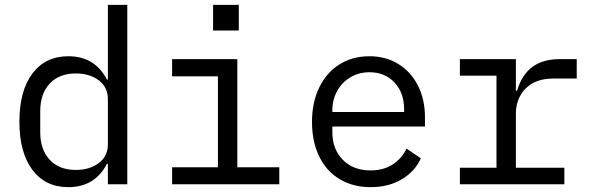

<svg xmlns="http://www.w3.org/2000/svg" viewBox="-20 -760 2440 792"><path d="M425 -84H421Q371 12 262 12Q167 12 113.5 -59.5Q60 -131 60 -258Q60 -385 113.5 -456.5Q167 -528 262 -528Q371 -528 421 -432H425V-740H505V0H425ZM425 -165V-351Q425 -401 387 -429Q349 -457 293 -457Q224 -457 185 -415Q146 -373 146 -302V-214Q146 -143 185 -101Q224 -59 293 -59Q349 -59 387 -87Q425 -115 425 -165Z M965 -740V-634H859V-740ZM690 -70H879V-445H690V-516H959V-70H1132V0H690Z M1267 -257Q1267 -338 1297 -399.5Q1327 -461 1380.5 -494.5Q1434 -528 1504 -528Q1572 -528 1624 -495.5Q1676 -463 1704.5 -406Q1733 -349 1733 -276V-238H1351V-214Q1351 -145 1394 -101Q1437 -57 1509 -57Q1560 -57 1598 -80.5Q1636 -104 1657 -147L1716 -107Q1692 -53 1637.5 -20.5Q1583 12 1509 12Q1436 12 1381 -21Q1326 -54 1296.5 -115Q1267 -176 1267 -257ZM1351 -305V-298H1647V-309Q1647 -377 1607.5 -419.5Q1568 -462 1504 -462Q1461 -462 1426 -441.5Q1391 -421 1371 -385Q1351 -349 1351 -305Z M1877 -68H2028V-448H1877V-516H2108V-386H2113Q2151 -516 2287 -516H2359V-436H2262Q2189 -436 2148.5 -395Q2108 -354 2108 -291V-68H2308V0H1877Z"/></svg>

Font: iA Writer Duo S
Style: Regular
Weight: 400
Designer: Mike Abbink, Paul van der Laan, Pieter van Rosmalen, Oliver Reichenstein
Foundry: Bold Monday and Information Architects Inc.
Version: Version 2.000